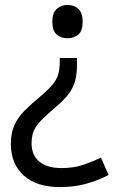

<svg xmlns="http://www.w3.org/2000/svg" viewBox="-20 -566 474 778"><path d="M292 -304Q292 -267 284.5 -239Q277 -211 259 -186.5Q241 -162 208 -134Q170 -102 148 -79.5Q126 -57 117 -36Q108 -15 108 15Q108 63 139.5 89Q171 115 229 115Q279 115 317 102Q355 89 389 73L420 143Q380 164 331.5 178Q283 192 223 192Q128 192 76 145Q24 98 24 17Q24 -28 38.5 -59.5Q53 -91 79.5 -117.5Q106 -144 142 -174Q176 -203 193 -223.5Q210 -244 216 -265Q222 -286 222 -314V-331H292ZM315 -478Q315 -441 297.5 -426Q280 -411 253 -411Q228 -411 210 -426Q192 -441 192 -478Q192 -514 210 -530Q228 -546 253 -546Q280 -546 297.5 -530Q315 -514 315 -478Z"/></svg>

Font: Noto Sans Kannada
Style: Regular
Weight: 400
Designer: Jelle Bosma - Monotype Design Team
Foundry: Monotype Imaging Inc.
Version: Version 2.003